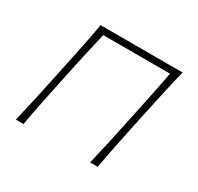

<svg xmlns="http://www.w3.org/2000/svg" viewBox="-113 -629 789 764"><g transform="rotate(30 281.5 -247.0)"><path d="M41.5 0Q55 -56.5 66.5 -108.8Q78 -161 90.5 -221L101 -270.5Q114 -332 125 -385Q136 -438 145.5 -494H522.5Q508.5 -438 496.8 -385Q485 -332 472 -270.5L461.5 -221Q449 -161 438.2 -108.8Q427.5 -56.5 417.5 0H382.5Q396 -56.5 407.5 -108.8Q419 -161 431.5 -221L442 -270.5Q453.5 -325.5 463 -371Q472.5 -416.5 481.5 -465H174.5Q163 -416.5 152.8 -371Q142.5 -325.5 131 -270.5L120.5 -221Q108 -161 97.2 -108.8Q86.5 -56.5 76.5 0Z"/></g></svg>

Font: Commissioner Flair Thin
Style: Italic
Weight: 100
Italic angle: -12°
Designer: Kostas Bartsokas
Foundry: Kostas Bartsokas
Version: Version 1.000; ttfautohint (v1.8.3)